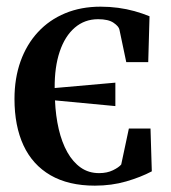

<svg xmlns="http://www.w3.org/2000/svg" viewBox="-20 -558 526 590"><path d="M271.5 12.5Q190.5 12.5 135.2 -19.5Q80 -51.5 52.2 -111.2Q24.5 -171 24.5 -254Q24.5 -317.5 43.2 -369.8Q62 -422 96.8 -459.5Q131.5 -497 180.2 -517.2Q229 -537.5 289 -537.5Q316.5 -537.5 342.8 -534Q369 -530.5 393.2 -523.8Q417.5 -517 439.5 -508L435.5 -367H368L347 -467Q345 -477 329 -488Q313 -499 281.5 -499Q240 -499 209.8 -473Q179.5 -447 163.5 -399.5Q147.5 -352 148 -287.5L334.5 -304V-232L149 -249.5Q151 -202 160.5 -161.2Q170 -120.5 187 -90.2Q204 -60 228.2 -43Q252.5 -26 284.5 -26Q309 -26 327 -34.8Q345 -43.5 352.5 -52.5L376 -163H442.5L446.5 -31.5Q412.5 -13.5 367.8 -0.5Q323 12.5 271.5 12.5Z"/></svg>

Font: Merriweather 96pt SemiBold
Style: Regular
Weight: 600
Version: Version 2.100